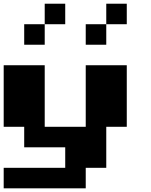

<svg xmlns="http://www.w3.org/2000/svg" viewBox="-20 -909 818 1040"><path d="M666.7 -555.6V-222.2H555.6V0H444.4V111.1H0V0H333.3V-111.1H111.1V-222.2H0V-555.6H222.2V-222.2H444.4V-555.6ZM666.7 -777.8H555.6V-888.9H666.7ZM555.6 -666.7H444.4V-777.8H555.6ZM333.3 -777.8H222.2V-888.9H333.3ZM222.2 -666.7H111.1V-777.8H222.2Z"/></svg>

Font: Pixeloid Sans
Style: Bold
Weight: 700
Monospace: yes
Designer: GGBot
Version: 0.3